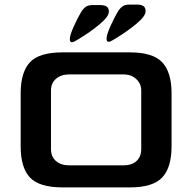

<svg xmlns="http://www.w3.org/2000/svg" viewBox="-20 -816 837 836"><path d="M70 -179V-410Q70 -501 110 -544.5Q150 -588 253 -588H545Q646 -588 686.5 -544.5Q727 -501 727 -410V-179Q727 -87 686.5 -43.5Q646 0 545 0H253Q151 0 110.5 -43Q70 -86 70 -179ZM517 -96Q554 -96 574.5 -115Q595 -134 595 -167V-422Q595 -451 573.5 -471.5Q552 -492 517 -492H282Q246 -492 224 -473Q202 -454 202 -422V-167Q202 -134 223.5 -115Q245 -96 282 -96ZM494 -767Q504 -782 514.5 -789Q525 -796 544 -796H575Q595 -796 604.5 -789.5Q614 -783 614 -767Q614 -746 574 -712.5Q534 -679 484 -649Q481 -647 470 -640.5Q459 -634 453 -634Q444 -634 444 -648Q444 -665 461.5 -703.5Q479 -742 494 -767ZM334 -765Q344 -780 354.5 -787Q365 -794 384 -794H415Q435 -794 444.5 -787.5Q454 -781 454 -765Q454 -744 414 -710.5Q374 -677 324 -647Q321 -645 310 -638.5Q299 -632 293 -632Q284 -632 284 -646Q284 -663 301.5 -701.5Q319 -740 334 -765Z"/></svg>

Font: Gold
Style: Regular
Weight: 400
Designer: jaiki
Version: Version 1.000